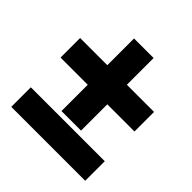

<svg xmlns="http://www.w3.org/2000/svg" viewBox="-172 -775 909 909"><g transform="rotate(45 283.0 -320.0)"><path d="M348 -461V-640H217V-461H35V-330H217V-154H348V-330H530V-461ZM35 0H530V-131H35Z"/></g></svg>

Font: Noto Sans UI Black
Style: Regular
Weight: 900
Designer: Monotype Design Team
Foundry: Monotype Imaging Inc.
Version: Version 1.901